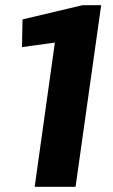

<svg xmlns="http://www.w3.org/2000/svg" viewBox="-20 -722 435 742"><path d="M272 0H114L200 -614L240 -564L65 -540L67 -647L299 -702H371Z"/></svg>

Font: Pathway Extreme 28pt
Style: Bold Italic
Weight: 700
Italic angle: -8°
Designer: Eduardo Rodriguez Tunni
Foundry: Eduardo Rodriguez Tunni
Version: Version 1.001;gftools[0.9.26]